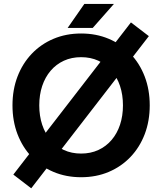

<svg xmlns="http://www.w3.org/2000/svg" viewBox="-20 -909 843 998"><path d="M660.6 -792.5 49.3 -1.5 142.3 69.8 753.7 -721.2ZM184.1 -361.3Q184.1 -416.3 199.3 -462Q214.6 -507.8 243.3 -541.4Q272 -575 312 -593.4Q352.1 -611.8 401.6 -611.8Q451.2 -611.8 491.2 -593.4Q531.2 -575 559.9 -541.4Q588.6 -507.8 603.9 -462Q619.1 -416.3 619.1 -361.3Q619.1 -306.4 603.9 -260.6Q588.6 -214.8 559.9 -181.3Q531.2 -147.7 491.2 -129.3Q451.2 -110.8 401.6 -110.8Q352.1 -110.8 312 -129.3Q272 -147.7 243.3 -181.3Q214.6 -214.8 199.3 -260.6Q184.1 -306.4 184.1 -361.3ZM44.9 -361.3Q44.9 -279.8 71 -211.5Q97.2 -143.3 145 -93.1Q192.9 -43 258.2 -15.4Q323.5 12.2 401.6 12.2Q480 12.2 545.2 -15.4Q610.4 -43 658.2 -93.1Q706.1 -143.3 732.2 -211.5Q758.3 -279.8 758.3 -361.3Q758.3 -442.9 732.2 -511.1Q706.1 -579.3 658.2 -629.5Q610.4 -679.7 545.2 -707.3Q480 -734.9 401.6 -734.9Q323.5 -734.9 258.2 -707.3Q192.9 -679.7 145 -629.5Q97.2 -579.3 71 -511.1Q44.9 -442.9 44.9 -361.3ZM461.9 -763.7 572.3 -888.7H418.5L331.5 -763.7Z"/></svg>

Font: Giphurs
Style: Regular
Weight: 400
Version: Version 2.010